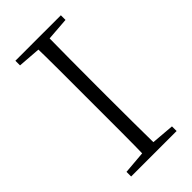

<svg xmlns="http://www.w3.org/2000/svg" viewBox="-226 -785 848 848"><g transform="rotate(-45 198.0 -361.5)"><path d="M56 0V-29L188 -40H207L340 -29V0ZM162 0Q164 -83 164 -166Q164 -249 164 -333V-390Q164 -474 164 -557.5Q164 -641 162 -723H233Q232 -641 231.5 -557.5Q231 -474 231 -390V-333Q231 -249 231.5 -166Q232 -83 233 0ZM56 -694V-723H340V-694L207 -684H188Z"/></g></svg>

Font: Noto Serif KR ExtraLight
Style: Regular
Weight: 200
Designer: Ryoko NISHIZUKA 西塚涼子 (kana & ideographs); Frank Grießhammer (Latin, Greek & Cyrillic); Wenlong ZHANG 张文龙 (bopomofo); San
Foundry: Adobe
Version: Version 2.002-H1;hotconv 1.1.0;makeotfexe 2.6.0